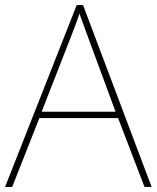

<svg xmlns="http://www.w3.org/2000/svg" viewBox="-20 -829 617 756"><path d="M549 -93H577L307 -809H282L0 -93H28L135 -364H445ZM325 -687 435 -389H144L260 -686C270 -713 283 -745 293 -775C306 -738 317 -710 325 -687Z"/></svg>

Font: Noto Sans Kannada UI Thin
Style: Regular
Weight: 100
Designer: Jelle Bosma - Monotype Design Team
Foundry: Monotype Imaging Inc.
Version: Version 2.005